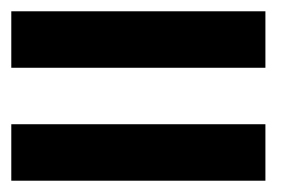

<svg xmlns="http://www.w3.org/2000/svg" viewBox="-20 -420 540 340"><path d="M450 -200H0V-100H450ZM450 -400H0V-300H450Z"/></svg>

Font: Analogue OS
Style: Regular
Weight: 400
Designer: AbFarid
Version: Version 1.000